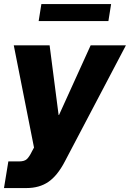

<svg xmlns="http://www.w3.org/2000/svg" viewBox="-25 -744 655 968"><path d="M108.4 204.1H-4.9L17.1 69.8H71.3Q98.6 69.8 111.1 57.6Q123.5 45.4 136.2 19L146.5 0L44.4 -515.6H225.1L270.5 -164.1H272.5L432.1 -515.6H609.9L301.3 71.3Q264.2 142.1 218.8 173.1Q173.3 204.1 108.4 204.1ZM535.2 -723.6 521.5 -637.7H169.9L183.6 -723.6Z"/></svg>

Font: Inter Display Extra Bold
Style: Italic
Weight: 800
Italic angle: -9.39999°
Designer: Rasmus Andersson
Foundry: rsms
Version: Version 4.000;git-4fc901f